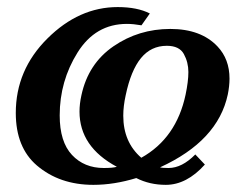

<svg xmlns="http://www.w3.org/2000/svg" viewBox="-20 -515 696 540"><path d="M446.3 4.9Q400.9 4.9 363.3 -14.2Q300.8 4.9 242.7 4.9Q147.5 4.9 83.5 -49.8Q24.4 -100.6 24.4 -197.3Q24.4 -318.4 113.3 -406.7Q202.1 -495.1 311 -495.1Q366.2 -495.1 401.4 -477.1L377.9 -443.8Q355 -447.8 336.9 -447.8Q248.5 -447.8 198.2 -367.4Q147.9 -287.1 147.9 -190.4Q147.9 -116.2 182.4 -79.3Q216.8 -42.5 272 -42.5Q297.4 -42.5 308.6 -45.9Q203.6 -102.1 203.6 -201.2Q203.6 -223.1 209 -247.1Q228 -335.9 299.1 -384.8Q370.1 -433.6 459 -433.6Q545.4 -433.6 591.8 -384.3Q625.5 -348.6 625.5 -293.9Q625.5 -272.9 620.6 -249Q592.8 -118.7 430.2 -44.4Q436 -42.5 454.1 -42.5Q491.7 -42.5 529.3 -80.6L556.2 -52.2Q504.9 4.9 446.3 4.9ZM377.4 -71.3Q476.1 -126.5 502 -249Q509.8 -286.1 509.8 -312.5Q509.8 -339.8 497.1 -363Q484.4 -386.2 449.2 -386.2Q404.8 -386.2 376.5 -351.6Q348.1 -316.9 333.5 -247.1Q326.7 -216.3 326.7 -189.5Q326.7 -115.2 377.4 -71.3Z"/></svg>

Font: Munson
Style: Bold Italic
Weight: 700
Italic angle: -12°
Designer: Paul James MIller
Foundry: High-Logic / Made with FontCreator
Version: Version 2.10;May 5, 2019;FontCreator 11.5.0.2430 64-bit